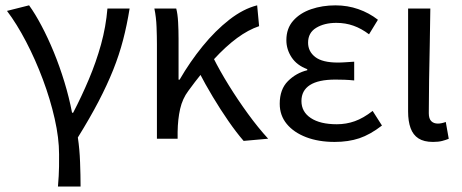

<svg xmlns="http://www.w3.org/2000/svg" viewBox="-20 -518 1724 717"><path d="M196.4 178.5Q198.2 156.6 199.2 139.4Q200.3 122.2 200.5 103.5Q200.6 84.9 200.6 58Q200.6 -2.3 184.2 -74.7Q167.8 -147.2 140 -221.5Q112.1 -295.9 77.4 -362.4Q42.7 -429 6.1 -477.3L88.6 -498.1Q111.4 -466.6 135.1 -421.7Q158.9 -376.9 180.9 -323.4Q202.9 -269.8 220.6 -211.7Q238.3 -153.6 249.1 -96.9H253.1Q285 -158.2 311.9 -222.1Q338.9 -285.9 357.3 -352.1Q375.6 -418.4 381.2 -486.1H464Q454.2 -424.6 439.6 -368.8Q425.1 -313 402.7 -257Q380.3 -201.1 348.3 -139.6Q316.3 -78.1 270.7 -4.6Q277.2 38.3 279 87.4Q280.9 136.5 280.9 178.5Z M566 0V-352.6Q566 -382 564.6 -417.8Q563.3 -453.6 556.5 -486.1H638.1Q643.4 -466.8 645.1 -435.9Q646.8 -404.9 646.8 -372.7V-220.6H650.8Q689.3 -287.2 736.8 -345.5Q784.2 -403.8 836.4 -444.5Q888.6 -485.1 940.3 -498.1L947.6 -420.3Q907.4 -406.9 865.4 -376Q823.3 -345 778.1 -295.9Q732.9 -246.8 683.4 -178.8Q661.4 -149.6 652.7 -111.3Q644 -72.9 643.3 -25.3V0ZM889.8 8.2Q862.7 -23 833 -65.9Q803.3 -108.8 774.6 -156.6Q746 -204.3 722.4 -250L776.4 -302.6Q800.7 -253.9 834.4 -199.5Q868.1 -145.1 906.1 -92.9Q944 -40.8 981.4 0Z M1229.5 12Q1169.4 12 1123.2 -5.7Q1077 -23.4 1050.8 -55.2Q1024.6 -87 1024.6 -130.5Q1024.6 -184.5 1055.3 -215.1Q1086 -245.7 1127.4 -255.7V-259.7Q1088.6 -274.1 1069 -303.8Q1049.4 -333.5 1049.4 -368Q1049.4 -411.7 1074.8 -440.5Q1100.2 -469.4 1142 -483.7Q1183.7 -498 1233 -498Q1277.7 -498 1318.1 -483.9Q1358.5 -469.8 1391.3 -444.2L1358.1 -389.9Q1329.6 -411.5 1299.9 -422Q1270.3 -432.6 1235.9 -432.6Q1191.3 -432.6 1160.9 -414.2Q1130.5 -395.8 1130.5 -358.6Q1130.5 -325.8 1157.2 -305.1Q1184 -284.4 1241.4 -284.4Q1256 -284.4 1270.2 -285.5Q1284.3 -286.6 1302.7 -287.6V-217.6Q1282.9 -219.6 1266.1 -220.2Q1249.3 -220.8 1232.3 -220.8Q1169.1 -220.8 1137.4 -200.4Q1105.7 -180 1105.7 -140.7Q1105.7 -100.3 1140.7 -77.2Q1175.6 -54 1237.8 -54Q1273 -54 1304.9 -65.4Q1336.9 -76.7 1371.6 -103.8L1406.4 -49.2Q1362.3 -15.2 1321.7 -1.6Q1281 12 1229.5 12Z M1597 12Q1563.1 12 1542.8 -1.1Q1522.5 -14.1 1513.3 -39.6Q1504 -65 1504 -101.4V-486.1H1587Q1586.3 -420.4 1584.9 -352.4Q1583.4 -284.5 1582.4 -219.2Q1581.3 -153.8 1581.3 -95.4Q1581.3 -74.8 1590.4 -65.7Q1599.5 -56.5 1615.2 -56.5Q1621.8 -56.5 1629.1 -58Q1636.4 -59.5 1644.7 -62.5L1655.8 0.3Q1644.8 4.8 1631 8.4Q1617.2 12 1597 12Z"/></svg>

Font: Source Sans 3 Variable
Style: Regular
Weight: 200
Designer: Paul D. Hunt
Foundry: Adobe Systems Incorporated
Version: Version 3.026